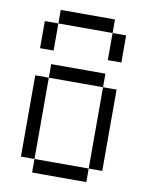

<svg xmlns="http://www.w3.org/2000/svg" viewBox="-84 -811 669 872"><g transform="rotate(10 250.0 -375.0)"><path d="M125 -62.5V0H375V-62.5ZM125 -62.5Q125 -62.5 125 -437.5H62.5Q62.5 -437.5 62.5 -62.5ZM375 -62.5H437.5Q437.5 -62.5 437.5 -437.5H375Q375 -437.5 375 -62.5ZM125 -437.5H375V-500H125ZM62.5 -687.5Q62.5 -687.5 62.5 -562.5H125Q125 -562.5 125 -687.5ZM375 -687.5Q375 -687.5 375 -562.5H437.5Q437.5 -562.5 437.5 -687.5ZM125 -687.5H375V-750H125Z"/></g></svg>

Font: CalcUnifontExMono
Style: Regular
Weight: 500
Version: Version 15.0.06